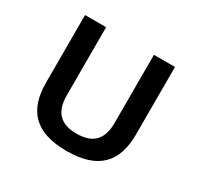

<svg xmlns="http://www.w3.org/2000/svg" viewBox="-126 -691 865 845"><g transform="rotate(30 306.5 -268.5)"><path d="M306 11C468 11 535 -66 535 -205V-548H428V-202C428 -119 390 -77 306 -77C223 -77 185 -119 185 -202V-548H78V-205C78 -66 144 11 306 11Z"/></g></svg>

Font: Noto Sans Thai Medium
Style: Regular
Weight: 500
Designer: Monotype Design Team
Foundry: Monotype Imaging Inc.
Version: Version 1.901